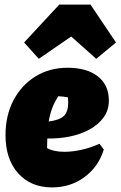

<svg xmlns="http://www.w3.org/2000/svg" viewBox="-20 -802 525 836"><path d="M207 14Q114 14 59 -47.5Q4 -109 4 -214Q4 -299 38.5 -365Q73 -431 134 -469Q195 -507 274 -507Q358 -507 406 -469.5Q454 -432 454 -364Q454 -322 431 -290.5Q408 -259 369.5 -238Q331 -217 283.5 -207.5Q236 -198 186 -199Q185 -182 185 -163Q185 -159 185 -157Q214 -141 261 -141Q294 -141 333.5 -149.5Q373 -158 413 -176L432 -151Q409 -76 348 -31Q287 14 207 14ZM277 -356Q277 -367 276 -378Q256 -382 234 -383Q218 -359 208 -333Q198 -307 192 -273Q240 -279 258.5 -297.5Q277 -316 277 -356ZM374 -782 485 -617 399 -546 290 -643 149 -546 85 -617 238 -782Z"/></svg>

Font: Piazzolla Black
Style: Italic
Weight: 900
Italic angle: -11.3°
Designer: Juan Pablo del Peral
Foundry: Huerta Tipografica
Version: Version 1.330